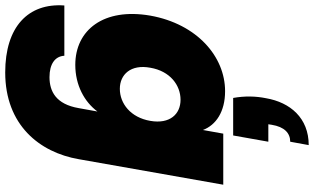

<svg xmlns="http://www.w3.org/2000/svg" viewBox="-271 -675 1205 737"><g transform="rotate(90 331.5 -306.5)"><path d="M483 -599 507 -734H440L442 -747C450 -796 474 -818 507 -818L520 -889C416 -889 356 -818 340 -725C332 -686 331 -643 339 -599ZM23 -281C-8 -102 78 7 212 7C290 7 354 -28 391 -78L378 -6C363 81 314 106 259 106C209 106 179 85 177 49H-16C-26 188 66 276 241 276C443 276 548 144 574 -6L672 -561H476L462 -483C443 -533 392 -568 313 -568C180 -568 55 -460 23 -281ZM427 -281C414 -205 360 -164 304 -164C249 -164 209 -206 223 -281C236 -357 290 -397 346 -397C401 -397 440 -356 427 -281Z"/></g></svg>

Font: SVN-Poppins ExtraBold
Style: Italic
Weight: 800
Italic angle: -10°
Designer: Ninad Kale (Devanagari), Jonny Pinhorn (Latin)
Foundry: Indian Type Foundry
Version: Version 3.002 2017